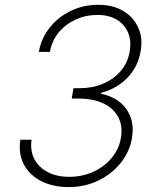

<svg xmlns="http://www.w3.org/2000/svg" viewBox="-20 -757 638 787"><path d="M261.2 9.8Q196.3 9.8 148.4 -14.9Q100.6 -39.6 77.6 -83.5Q54.7 -127.4 63.5 -184.1H109.4Q103 -139.2 120.8 -105Q138.7 -70.8 175.8 -51.5Q212.9 -32.2 263.2 -32.2Q317.9 -32.2 363.3 -53.2Q408.7 -74.2 438.5 -110.6Q468.3 -147 475.6 -191.9Q483.9 -240.2 464.8 -276.6Q445.8 -313 404.1 -333Q362.3 -353 300.8 -353H273.9L281.2 -395.5H308.1Q358.9 -395.5 402.3 -413.8Q445.8 -432.1 474.9 -466.1Q503.9 -500 511.7 -546.4Q519 -589.8 504.9 -623.5Q490.7 -657.2 458.5 -676.5Q426.3 -695.8 378.4 -695.8Q331.5 -695.8 290 -676.8Q248.5 -657.7 220.5 -623.8Q192.4 -589.8 184.6 -544.4H139.2Q149.4 -601.1 184.3 -644.5Q219.2 -688 270.8 -712.6Q322.3 -737.3 382.3 -737.3Q442.9 -737.3 485.1 -712.2Q527.3 -687 546.6 -644Q565.9 -601.1 556.6 -547.9Q546.4 -484.9 503.2 -439.2Q460 -393.6 394.5 -376.5L393.6 -373Q441.4 -362.8 472.2 -337.4Q502.9 -312 515.9 -274.7Q528.8 -237.3 521 -191.4Q511.2 -134.3 474.6 -88.9Q438 -43.5 382.8 -16.8Q327.6 9.8 261.2 9.8Z"/></svg>

Font: Inter 16pt ExtraLight
Style: Italic
Weight: 250
Italic angle: -9.3988°
Version: Version 4.001;git-66647c0bb